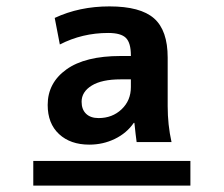

<svg xmlns="http://www.w3.org/2000/svg" viewBox="-20 -760 699 600"><path d="M84 -180V-257H575V-180ZM389 -512H357Q298 -512 266.5 -492.5Q235 -473 235 -442Q235 -418 249 -404.5Q263 -391 288 -391Q331 -391 360 -418.5Q389 -446 389 -488ZM129 -432Q129 -501 187.5 -543Q246 -585 357 -585H389V-587Q389 -626 373.5 -641.5Q358 -657 318 -657Q237 -657 167 -621L151 -704Q228 -740 322 -740Q419 -740 461.5 -702.5Q504 -665 504 -580V-428Q504 -370 516 -316H407Q404 -337 400 -376H398Q376 -344 339 -326Q302 -308 259 -308Q200 -308 164.5 -341Q129 -374 129 -432Z"/></svg>

Font: Mplus 1p Bold
Style: Bold
Weight: 700
Version: Version 1.061